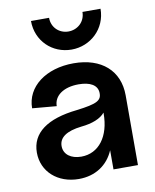

<svg xmlns="http://www.w3.org/2000/svg" viewBox="-85 -808 719 889"><g transform="rotate(-10 274.5 -363.5)"><path d="M214 16C292 16 351 -24 379 -90V0H494V-328C494 -444 413 -516 282 -516C151 -516 57 -445 57 -344L171 -334C171 -383 217 -416 288 -416C342 -416 375 -397 377 -362C379 -324 356 -312 260 -300C118 -285 43 -230 43 -138C43 -48 115 16 214 16ZM243 -84C195 -84 161 -108 161 -148C161 -188 196 -213 267 -221C319 -226 359 -242 379 -267V-263C379 -156 326 -84 243 -84ZM285 -580C374 -580 449 -649 449 -743H364C364 -697 328 -665 285 -665C242 -665 207 -697 207 -743H122C122 -649 194 -580 285 -580Z"/></g></svg>

Font: Uncut Sans Semibold
Style: Regular
Weight: 600
Designer: Kasper Nordkvist
Foundry: UNCUT.wtf
Version: Version 1.304;Glyphs 3.2 (3246)